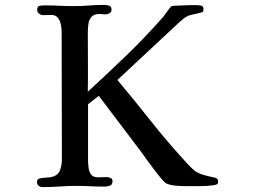

<svg xmlns="http://www.w3.org/2000/svg" viewBox="-20 -759 1040 785"><path d="M872 -18Q872 -8 868 -6Q864 -4 855 -2Q827 2 797 2Q767 2 738 2Q721 2 697.5 0Q674 -2 658 -10Q652 -14 638 -30.5Q624 -47 608 -68.5Q592 -90 578 -109Q564 -128 558 -137L384 -367L340 -333Q340 -277 340 -220Q340 -163 340 -106Q340 -91 342 -74Q344 -57 352.5 -45.5Q361 -34 382 -34Q390 -34 398.5 -34.5Q407 -35 416 -35Q424 -35 432 -31.5Q440 -28 440 -18Q440 -4 429.5 0Q419 4 408 4Q379 4 350.5 2.5Q322 1 293 1Q258 1 223.5 3.5Q189 6 154 6Q144 6 137.5 0Q131 -6 131 -15Q131 -26 141.5 -29Q152 -32 164.5 -32.5Q177 -33 184 -34Q215 -39 224 -60Q233 -81 233 -109Q233 -240 232.5 -370Q232 -500 232 -630Q232 -644 228.5 -660Q225 -676 216 -687Q207 -698 189 -698Q181 -698 172.5 -697.5Q164 -697 156 -697Q148 -697 140 -703Q132 -709 132 -717Q132 -733 141 -735Q150 -737 163 -737Q192 -737 221.5 -735.5Q251 -734 281 -734Q312 -734 343 -736.5Q374 -739 405 -739Q415 -739 425.5 -736Q436 -733 436 -720Q436 -709 427 -704.5Q418 -700 409 -700Q404 -700 398.5 -701Q393 -702 388 -702Q365 -702 354.5 -690.5Q344 -679 341.5 -661.5Q339 -644 339 -626Q339 -565 339.5 -505Q340 -445 339 -384Q420 -458 498.5 -534Q577 -610 649 -692Q652 -696 658.5 -705.5Q665 -715 672 -723.5Q679 -732 680 -733Q682 -735 696 -735.5Q710 -736 727.5 -737Q745 -738 761 -738Q777 -738 784 -738Q792 -738 802 -736Q812 -734 812 -723Q812 -720 811.5 -716.5Q811 -713 809 -711Q808 -709 795.5 -706Q783 -703 769.5 -700Q756 -697 751 -695Q741 -691 731.5 -683.5Q722 -676 713 -668L460 -432Q524 -356 586 -277.5Q648 -199 714 -125Q729 -109 744 -92Q759 -75 776 -61Q791 -50 811.5 -44Q832 -38 848.5 -35Q865 -32 868 -28Q872 -24 872 -18Z"/></svg>

Font: Kaisei Opti Medium
Style: Regular
Weight: 500
Designer: Font-Kai, 金井和夫
Foundry: KAZUO KANAI
Version: Version 5.003